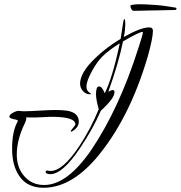

<svg xmlns="http://www.w3.org/2000/svg" viewBox="-20 -745 851 904"><path d="M185 139Q108 139 71 84Q37 35 37 -44Q37 -124 61 -169Q64 -174 64 -176Q64 -181 44 -184Q24 -189 24 -195Q24 -205 40.5 -214Q57 -223 68 -223Q72 -223 79.5 -222Q87 -221 90 -221Q115 -221 163 -224Q213 -227 237 -227Q287 -227 309 -221Q351 -209 351 -172Q351 -144 317 -125Q313 -125 313 -127Q313 -130 324 -143Q335 -157 335 -159Q335 -195 225 -195Q217 -195 205 -194.5Q193 -194 176 -193Q160 -192 148 -192Q136 -192 128 -192Q121 -192 114.5 -192Q108 -192 103 -193Q104 -192 104 -187Q104 -181 98 -167Q59 -88 59 -17Q59 43 93 83Q129 126 188 126Q296 126 409 -38Q474 -134 530 -254.5Q586 -375 632 -520Q653 -583 653 -594Q653 -595 652 -595Q636 -595 559 -550Q540 -453 490 -313Q504 -321 511 -321Q519 -321 519 -311Q519 -282 455 -224Q435 -178 410.5 -134.5Q386 -91 357 -48Q275 75 217 75Q195 75 195 63Q195 58 201 58Q204 58 209.5 59Q215 60 218 60Q276 60 354 -58Q408 -140 445 -231Q432 -276 432 -301Q432 -338 446 -338Q461 -338 473 -306Q490 -339 508 -397.5Q526 -456 544 -541Q518 -525 497.5 -509.5Q477 -494 462 -479Q437 -454 414 -412Q387 -364 387 -337Q387 -317 403 -308Q408 -305 408 -303Q408 -301 403 -301Q384 -301 370.5 -316.5Q357 -332 357 -351Q357 -403 429 -472Q455 -497 484.5 -519.5Q514 -542 548 -562L560 -640Q561 -651 566 -656Q570 -653 570 -632Q570 -620 568.5 -605Q567 -590 563 -571Q643 -616 682 -616Q700 -616 700 -600Q700 -566 676 -480Q589 -183 431 2Q312 139 185 139ZM609 -694Q603 -694 598.5 -702Q594 -710 594 -719V-720Q609 -725 641 -725Q651 -725 663 -724.5Q675 -724 688 -723Q726 -721 749.5 -718Q773 -715 807 -709Q811 -709 811 -705Q811 -698 804 -698Q799 -698 780 -697.5Q761 -697 734.5 -696.5Q708 -696 681.5 -695.5Q655 -695 635 -694.5Q615 -694 609 -694Z"/></svg>

Font: Love Light
Style: Regular
Weight: 400
Designer: Robert E. Leuschke
Foundry: Robert E. Leuschke
Version: Version 1.010; ttfautohint (v1.8.3)